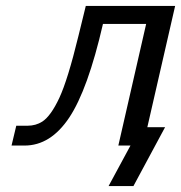

<svg xmlns="http://www.w3.org/2000/svg" viewBox="-20 -492 612 649"><path d="M19 0 35 -67H73Q101 -67 123 -81Q152 -100 180.5 -161Q209 -222 245 -370L270 -472H572L478 -62H538L431 137H347L421 0H380L474 -411H328Q277 -189 214 -94.5Q151 0 63 0Z"/></svg>

Font: Coval
Style: Book Italic
Weight: 350
Foundry: Context Ltd
Version: Version 001.000